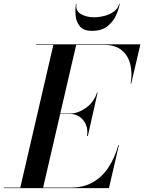

<svg xmlns="http://www.w3.org/2000/svg" viewBox="-66 -981 752 1001"><path d="M333 -961Q326.2 -925.8 354.9 -908.4Q383.5 -891 424 -891Q451 -891 479.2 -898.3Q507.4 -905.6 528.4 -921.1Q549.5 -936.5 555 -961H558Q553 -930.5 537.4 -897.8Q521.9 -865.1 491.9 -842.6Q462 -820 414 -820Q371 -820 351.5 -842.6Q332 -865.1 328.5 -897.8Q325 -930.5 330 -961ZM298 -387H247.8L158.8 -3H303Q371.5 -3 420.5 -32.1Q469.5 -61.1 501.5 -111.3Q533.5 -161.5 551 -225H554L502 0H-46V-3H39.8L212.2 -747H123V-750H666L618 -545H615Q624.5 -598.5 613.6 -644.6Q602.6 -690.6 569.1 -718.8Q535.5 -747 477 -747H331.2L248.2 -389H298Q340.8 -389 382.5 -418.9Q424.2 -448.8 440 -499H443L392 -272H388Q394.8 -322.2 367.8 -354.6Q340.8 -387 298 -387Z"/></svg>

Font: Bodoni* 72 Medium
Style: Italic
Weight: 500
Italic angle: -13°
Version: Version 1.002; ttfautohint (v0.97) -l 8 -r 50 -G 200 -x 14 -